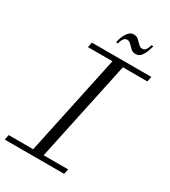

<svg xmlns="http://www.w3.org/2000/svg" viewBox="-218 -1009 987 1114"><g transform="rotate(30 275.5 -451.5)"><path d="M-2 0 5 -34H169L312 -706H148L155 -740H553L546 -706H382L239 -34H403L396 0ZM406 -809Q387 -809 374 -821Q361 -833 350 -845Q339 -857 324 -857Q310 -857 301.5 -845Q293 -833 288 -812H275Q276 -817 280 -831.5Q284 -846 292 -862.5Q300 -879 312.5 -891Q325 -903 343 -903Q362 -903 375 -891Q388 -879 399.5 -867Q411 -855 425 -855Q451 -855 461 -900H474Q472 -890 464.5 -868Q457 -846 443 -827.5Q429 -809 406 -809Z"/></g></svg>

Font: Xanh Mono
Style: Italic
Weight: 400
Italic angle: -12°
Monospace: yes
Designer: Lam Bao, Duy Dao
Foundry: Yellow Type Foundry
Version: Version 3.101; ttfautohint (v1.8.3)